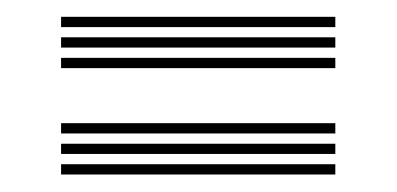

<svg xmlns="http://www.w3.org/2000/svg" viewBox="-20 -497 467 226"><path d="M51.9 -465.1V-477.2H374.7V-465.1ZM51.9 -441V-453.1H374.7V-441ZM51.9 -416.8V-428.9H374.7V-416.8ZM51.9 -339.9V-352H374.7V-339.9ZM51.9 -315.8V-327.8H374.7V-315.8ZM51.9 -291.6V-303.7H374.7V-291.6Z"/></svg>

Font: Big Shoulders Inline Thin
Style: Regular
Weight: 100
Designer: Patric King
Foundry: XO Type Co
Version: Version 2.002